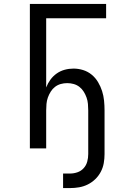

<svg xmlns="http://www.w3.org/2000/svg" viewBox="-20 -755 640 977"><path d="M301 202V128H337Q356 128 374.5 121.5Q393 115 406 100.5Q419 86 424 67Q429 48 429 29V-193Q429 -209 427.5 -226Q426 -243 420.5 -258.5Q415 -274 406 -288.5Q397 -303 384 -313Q371 -323 355 -327.5Q339 -332 322 -332Q305 -332 289 -327.5Q273 -323 260 -313Q247 -303 238 -288.5Q229 -274 223.5 -258.5Q218 -243 216.5 -226Q215 -209 215 -193V0H132V-735H520V-662H215V-310Q223 -331 236.5 -349.5Q250 -368 268.5 -381Q287 -394 309 -400Q331 -406 354 -406Q379 -406 403 -398.5Q427 -391 446.5 -375Q466 -359 479 -337Q492 -315 499.5 -291.5Q507 -268 509.5 -243Q512 -218 512 -193V29Q512 52 508 75Q504 98 493 119Q482 140 465 156.5Q448 173 427 183.5Q406 194 383 198Q360 202 337 202Z"/></svg>

Font: Iosevka Aile
Style: Regular
Weight: 400
Designer: Belleve Invis
Foundry: Belleve Invis
Version: Version 28.0.1; ttfautohint (v1.8.4)